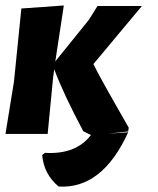

<svg xmlns="http://www.w3.org/2000/svg" viewBox="-43 -489 577 701"><path d="M-23 0 8 -191 35 -458 190 -469 159 -265 281 -416 313 -467H475L298 -255Q320 -209 427 -23L425 -9L352 -1L425 -6Q330 202 171 192Q117 147 111 77L121 69Q234 76 289 4L261 -10Q189 -145 155 -236L151 -207L131 0Z"/></svg>

Font: Alegreya Sans SC ExtraBold
Style: Italic
Weight: 800
Italic angle: -7°
Designer: Juan Pablo del Peral
Foundry: Huerta Tipografica
Version: Version 2.007